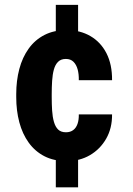

<svg xmlns="http://www.w3.org/2000/svg" viewBox="-20 -664 556 803"><path d="M306.6 -643.6V-501H213.4V-643.6ZM306.6 -22.5V119.6H213.4V-22.5ZM255.9 -110.8Q273.9 -110.8 286.1 -119.9Q298.3 -128.9 304.2 -145.8Q310.1 -162.6 309.6 -185.5H448.7Q449.2 -127.9 424.1 -84Q398.9 -40 356.2 -15.1Q313.5 9.8 259.3 9.8Q205.6 9.8 166 -10.5Q126.5 -30.8 100.1 -67.4Q73.7 -104 60.8 -152.6Q47.9 -201.2 47.9 -257.8V-270.5Q47.9 -326.7 60.8 -375.5Q73.7 -424.3 100.1 -460.9Q126.5 -497.6 166 -517.8Q205.6 -538.1 258.3 -538.1Q315.4 -538.1 358.4 -512.9Q401.4 -487.8 425.3 -441.2Q449.2 -394.5 448.7 -328.6H309.6Q310.1 -354 304.7 -373.8Q299.3 -393.6 287.4 -405.5Q275.4 -417.5 255.4 -417.5Q234.9 -417.5 222.9 -405.5Q210.9 -393.6 205.3 -373Q199.7 -352.5 198 -325.9Q196.3 -299.3 196.3 -270.5V-257.8Q196.3 -228 198 -201.4Q199.7 -174.8 205.6 -154.3Q211.4 -133.8 223.1 -122.3Q234.9 -110.8 255.9 -110.8Z"/></svg>

Font: Roboto Condensed ExtraBold
Style: Regular
Weight: 800
Designer: Christian Robertson
Foundry: Google
Version: Version 3.008; 2023